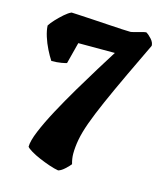

<svg xmlns="http://www.w3.org/2000/svg" viewBox="-105 -645 716 842"><g transform="rotate(15 253.5 -224.5)"><path d="M238 118Q220 115 196.5 107Q173 99 149.5 89Q126 79 108.5 68.5Q91 58 86 51Q86 25 105.5 -22Q125 -69 156 -126.5Q187 -184 222.5 -244Q258 -304 290.5 -356.5Q323 -409 345 -444H179L154 -347Q150 -345 130 -341.5Q110 -338 85 -338Q73 -356 60 -382Q47 -408 38.5 -435Q30 -462 29 -484Q37 -497 52.5 -513.5Q68 -530 85 -545Q102 -560 116 -566Q121 -566 147 -564.5Q173 -563 208.5 -561Q244 -559 281 -556.5Q318 -554 347 -552.5Q376 -551 387 -551Q391 -551 405.5 -555Q420 -559 435 -563Q450 -567 455 -567Q467 -560 480 -545.5Q493 -531 493 -516L422 -367Q382 -282 355 -220.5Q328 -159 312 -114.5Q296 -70 289.5 -35.5Q283 -1 283 30Q283 52 290 76Q283 85 267.5 99.5Q252 114 238 118Z"/></g></svg>

Font: Texturina Black
Style: Regular
Weight: 900
Designer: Guillermo Torres Carreño
Foundry: Omnibus-Type
Version: Version 1.002; ttfautohint (v1.8.3)